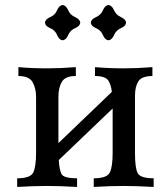

<svg xmlns="http://www.w3.org/2000/svg" viewBox="-20 -739 663 759"><path d="M587.4 0Q516.6 -3.9 469.7 -3.9Q415 -3.9 350.6 0V-34.2Q403.3 -34.2 414.3 -57.4Q425.3 -80.6 425.3 -134.8V-310.1L212.4 -106.4Q214.4 -68.8 222.9 -51.5Q231.4 -34.2 284.7 -34.2V0Q213.9 -3.9 167 -3.9Q112.3 -3.9 47.9 0V-34.2Q100.6 -34.2 111.6 -57.4Q122.6 -80.6 122.6 -134.8V-355.5Q122.6 -389.2 109.1 -413.8Q95.7 -438.5 52.7 -438.5V-473.6Q107.4 -468.8 167 -468.8Q219.2 -468.8 279.8 -473.6V-438.5Q237.8 -438.5 224.4 -415.3Q210.9 -392.1 210.9 -356.4V-173.3L421.9 -375.5Q420.4 -398.9 409.4 -418.7Q398.4 -438.5 355.5 -438.5V-473.6Q410.2 -468.8 469.7 -468.8Q522 -468.8 582.5 -473.6V-438.5Q540.5 -438.5 527.1 -417.7Q513.7 -397 513.7 -361.3V-131.8Q513.7 -76.7 523.9 -55.4Q534.2 -34.2 587.4 -34.2ZM408.7 -579.6Q395 -581.1 387 -600.3Q378.9 -619.6 359.6 -627.7Q340.3 -635.7 338.9 -649.4Q340.3 -663.1 359.6 -671.4Q378.9 -679.7 387 -698.7Q395 -717.8 408.7 -719.2Q422.4 -717.8 430.7 -698.7Q439 -679.7 458 -671.4Q477.1 -663.1 478.5 -649.4Q477.1 -635.7 458 -627.7Q439 -619.6 430.7 -600.3Q422.4 -581.1 408.7 -579.6ZM227.5 -579.6Q213.9 -581.1 205.8 -600.3Q197.8 -619.6 178.5 -627.7Q159.2 -635.7 157.7 -649.4Q159.2 -663.1 178.5 -671.4Q197.8 -679.7 205.8 -698.7Q213.9 -717.8 227.5 -719.2Q241.2 -717.8 249.5 -698.7Q257.8 -679.7 276.9 -671.4Q295.9 -663.1 297.4 -649.4Q295.9 -635.7 276.9 -627.7Q257.8 -619.6 249.5 -600.3Q241.2 -581.1 227.5 -579.6Z"/></svg>

Font: Almanac
Style: Regular
Weight: 400
Designer: Eden's Almanac
Version: Version 3.501;March 28, 2021;FontCreator 13.0.0.2683 64-bit